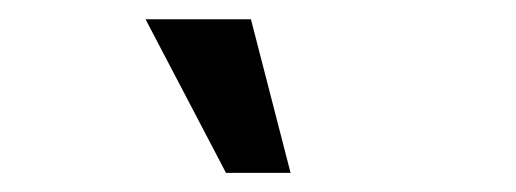

<svg xmlns="http://www.w3.org/2000/svg" viewBox="-20 -638 540 201"><path d="M216.6 -457 132.4 -617.8H242.7L284.2 -457Z"/></svg>

Font: Rokkitt SemiBold
Style: Regular
Weight: 600
Designer: Vernon Adams
Foundry: Vernon Adams
Version: Version 3.103